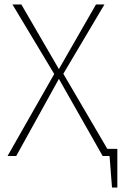

<svg xmlns="http://www.w3.org/2000/svg" viewBox="-20 -702 548 864"><path d="M508 -32V142H484L473 0H442L245 -347L53 0H14L224 -369L36 -682H76L245 -391L412 -682H450L265 -370L463 -32Z"/></svg>

Font: FiraSans
Style: Regular
Weight: 200
Designer: Carrois Corporate & Edenspiekermann AG
Foundry: Carrois Corporate GbR & Edenspiekermann AG
Version: Version 3.106;PS 003.106;hotconv 1.0.70;makeotf.lib2.5.58329